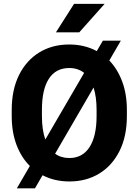

<svg xmlns="http://www.w3.org/2000/svg" viewBox="-20 -958 728 1024"><path d="M656.7 -371.1V-339.4Q656.7 -231.4 617.7 -153.1Q578.6 -74.7 509.5 -32.5Q440.4 9.8 350.1 9.8Q271 9.8 207 -23.4L166.5 46.4H69.8L139.2 -72.8Q93.8 -117.7 68.1 -185.3Q42.5 -252.9 42.5 -339.4V-371.1Q42.5 -479.5 81.5 -557.9Q120.6 -636.2 189.7 -678.5Q258.8 -720.7 349.1 -720.7Q430.7 -720.7 496.1 -685.5L528.8 -741.2H624.5L563 -635.3Q606.9 -589.8 631.8 -522.9Q656.7 -456.1 656.7 -371.1ZM203.6 -339.4Q203.6 -265.1 221.7 -213.9L428.7 -569.3Q396 -595.2 349.1 -595.2Q277.8 -595.2 240.7 -538.1Q203.6 -481 203.6 -372.1ZM495.1 -339.4V-372.1Q495.1 -441.4 479 -491.2L273.9 -138.2Q305.7 -115.2 350.1 -115.2Q419.9 -115.2 457.5 -173.3Q495.1 -231.4 495.1 -339.4ZM278.3 -785.6 375 -937.5H538.1L402.8 -785.6Z"/></svg>

Font: Vazirmatn FD ExtraBold
Style: Regular
Weight: 800
Designer: Saber Rastikerdar
Foundry: Saber Rastikerdar
Version: Version 33.003